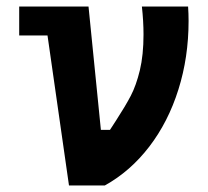

<svg xmlns="http://www.w3.org/2000/svg" viewBox="-20 -570 640 590"><path d="M126 -461H39V-550H252L290 -171H318L336.5 -199.5Q365 -243.5 381.8 -275.5Q398.5 -307.5 409.8 -354.2Q421 -401 421 -464Q421 -505 416 -550H558Q559.5 -527.5 559.5 -505.5Q559.5 -394 528.2 -294.8Q497 -195.5 438.8 -119.5Q380.5 -43.5 302 0H192Z"/></svg>

Font: JuliaMono Black
Style: Regular
Weight: 900
Monospace: yes
Designer: cormullion
Foundry: corm
Version: Version 0.054; ttfautohint (v1.8.4)